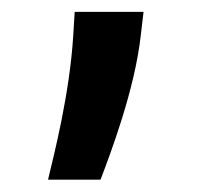

<svg xmlns="http://www.w3.org/2000/svg" viewBox="-20 -119 335 317"><path d="M212.4 -60.4 217 -99.4H103.3L100.9 -59.7C94.8 36.6 69.6 134.6 59.3 177.6H146C163 132.8 202.4 29.1 212.4 -60.4Z"/></svg>

Font: Margiela Sans Semi Bold
Style: Regular
Weight: 600
Designer: Stefan Endress, Andreas Faust
Version: Version 1.100;FEAKit 1.0